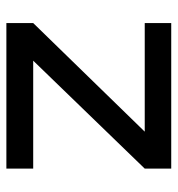

<svg xmlns="http://www.w3.org/2000/svg" viewBox="2 -546 544 587"><g transform="rotate(90 273.5 -252.0)"><path d="M50 -504V-423H382L50 -82V0H495V-82H165L495 -423V-504Z"/></g></svg>

Font: Hibana SubMedium
Style: Regular
Weight: 500
Width: 6
Designer: pygmalion
Foundry: ybstudio
Version: Version 0.930;hotconv 1.0.109;makeotfexe 2.5.65596